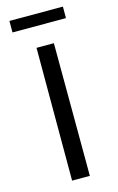

<svg xmlns="http://www.w3.org/2000/svg" viewBox="-125 -867 564 919"><g transform="rotate(-15 157.5 -408.0)"><path d="M21 -759V-816H286V-759ZM113 0V-658H199L201 0Z"/></g></svg>

Font: EauTestInfant Medium
Style: Regular
Weight: 500
Designer: Christian Thalmann (Catharsis Fonts)
Version: Version 0.001;PS 000.001;hotconv 1.0.88;makeotf.lib2.5.64775